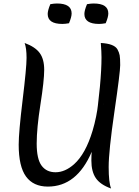

<svg xmlns="http://www.w3.org/2000/svg" viewBox="-20 -1048 795 1099"><path d="M616 31Q554 9 528.5 -28.5Q503 -66 503 -129Q503 -160 505 -179Q420 20 254 20Q171 20 129 -37.5Q87 -95 87 -220Q87 -291 109.5 -476Q132 -661 132 -716.5Q132 -772 121 -802Q181 -780 207 -745Q233 -710 233 -648.5Q233 -587 211.5 -450.5Q190 -314 190 -226Q190 -138 218 -100Q246 -62 298 -62Q352 -62 404 -108Q470 -167 510 -300Q533 -376 545 -474Q545 -477 547.5 -477Q550 -477 560.5 -464Q571 -451 573 -451L564 -388Q541 -263 505 -179Q509 -219 524 -322Q561 -579 561 -720Q561 -750 557 -802Q633 -798 652 -766Q662 -748 665 -731.5Q668 -715 668 -675Q668 -635 635 -409Q602 -183 602 -92.5Q602 -2 616 31ZM574 -455 573 -451Q574 -451 574 -455ZM337 -911Q253 -911 253 -968Q253 -988 268 -1024Q290 -1028 306 -1028Q390 -1028 390 -971Q390 -951 375 -915Q353 -911 337 -911ZM547 -911Q463 -911 463 -968Q463 -988 478 -1024Q500 -1028 516 -1028Q600 -1028 600 -971Q600 -951 585 -915Q563 -911 547 -911Z"/></svg>

Font: Merienda
Style: Regular
Weight: 400
Designer: Eduardo Rodriguez Tunni
Foundry: Eduardo Rodriguez Tunni
Version: Version 1.001